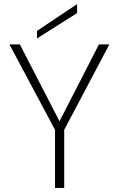

<svg xmlns="http://www.w3.org/2000/svg" viewBox="-20 -919 581 939"><path d="M249 -284 26 -702H77L271 -326L464 -702H515L294 -284V0H249ZM161 -768 357 -899V-855L161 -731Z"/></svg>

Font: Poppins ExtraLight
Style: Regular
Weight: 275
Designer: Ninad Kale (Devanagari), Jonny Pinhorn (Latin)
Foundry: Indian Type Foundry
Version: Version 3.200;PS 1.000;hotconv 16.6.54;makeotf.lib2.5.65590